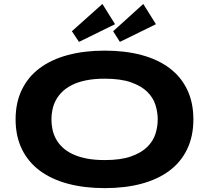

<svg xmlns="http://www.w3.org/2000/svg" viewBox="-20 -948 1073 986"><path d="M973.1 -335Q973.1 -248.5 941.4 -182.4Q909.7 -116.2 850.6 -71.8Q791.5 -27.3 707.3 -4.6Q623 18.1 518.1 18.1Q413.1 18.1 328.4 -4.6Q243.7 -27.3 184.1 -71.8Q124.5 -116.2 92.3 -182.4Q60.1 -248.5 60.1 -335Q60.1 -421.4 92.3 -487.5Q124.5 -553.7 184.1 -598.1Q243.7 -642.6 328.4 -665.3Q413.1 -688 518.1 -688Q623 -688 707.3 -665.3Q791.5 -642.6 850.6 -598.1Q909.7 -553.7 941.4 -487.5Q973.1 -421.4 973.1 -335ZM790 -335Q790 -372.6 778.1 -409.9Q766.1 -447.3 735.6 -477.1Q705.1 -506.8 652.3 -525.4Q599.6 -543.9 518.1 -543.9Q463.4 -543.9 421.9 -535.4Q380.4 -526.9 350.1 -511.7Q319.8 -496.6 299.3 -476.3Q278.8 -456.1 266.6 -432.9Q254.4 -409.7 249.3 -384.5Q244.1 -359.4 244.1 -335Q244.1 -310.1 249.3 -284.7Q254.4 -259.3 266.6 -236.1Q278.8 -212.9 299.3 -192.9Q319.8 -172.9 350.1 -158Q380.4 -143.1 421.9 -134.5Q463.4 -126 518.1 -126Q599.6 -126 652.3 -144.5Q705.1 -163.1 735.6 -192.9Q766.1 -222.7 778.1 -260Q790 -297.4 790 -335ZM570.8 -823.7 385.7 -732.9 349.1 -787.6 505.9 -927.7ZM780.8 -823.7 595.7 -732.9 561 -787.6 715.8 -927.7Z"/></svg>

Font: REH Gaming
Style: Gaming
Weight: 700
Designer: Astigmatic (AOETI)
Foundry: Astigmatic (AOETI)
Version: Version 1.001 2011